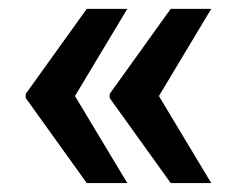

<svg xmlns="http://www.w3.org/2000/svg" viewBox="-20 -471 540 430"><path d="M147.9 -255.9 265.1 -61H174.3L37.6 -251.5V-260.7L174.3 -451.2H265.1ZM335.9 -255.9 453.1 -61H362.3L225.6 -251.5V-260.7L362.3 -451.2H453.1Z"/></svg>

Font: RobotoDraft
Style: Bold
Weight: 700
Version: Version 2.001150; 2014